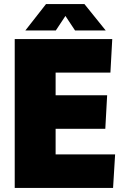

<svg xmlns="http://www.w3.org/2000/svg" viewBox="-20 -919 615 939"><path d="M52 -728H529L520 -564H252V-453H504L495 -289H252V-164H543L533 0H52ZM104 -770 205 -899H393L497 -770H347L300 -841L253 -770Z"/></svg>

Font: Murecho Thin Black
Style: Regular
Weight: 900
Version: Version 1.010